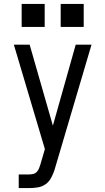

<svg xmlns="http://www.w3.org/2000/svg" viewBox="-20 -964 540 984"><path d="M76 0V-70H129Q139 -70 150 -72.5Q161 -75 168.5 -83Q176 -91 180 -101Q184 -111 187 -121L210 -200L51 -735H132L251 -320L368 -735H449L262 -102Q261 -99 260.5 -97Q260 -95 259 -92Q252 -71 241.5 -51.5Q231 -32 213 -19.5Q195 -7 173 -3.5Q151 0 129 0ZM291 -826V-944H409V-826ZM91 -826V-944H209V-826Z"/></svg>

Font: Iosevka SS04
Style: Regular
Weight: 400
Monospace: yes
Designer: Belleve Invis
Foundry: Belleve Invis
Version: Version 19.0.0; ttfautohint (v1.8.4)